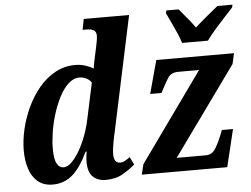

<svg xmlns="http://www.w3.org/2000/svg" viewBox="-53 -834 1193 911"><g transform="rotate(-5 543.0 -378.0)"><path d="M163 10Q119 10 91.5 -13.5Q64 -37 51.5 -76Q39 -115 39 -162Q39 -210 51 -262.5Q63 -315 86.5 -365.5Q110 -416 143.5 -456.5Q177 -497 221 -521.5Q265 -546 317 -546Q342 -546 364.5 -539Q387 -532 404 -521Q405 -534 409 -553Q413 -572 415 -581L424 -623Q427 -638 429.5 -651Q432 -664 432 -676Q432 -694 420.5 -701.5Q409 -709 384 -709H367L377 -760H593L477 -215Q471 -190 465.5 -158.5Q460 -127 460 -109Q460 -66 490 -66Q502 -66 514.5 -73Q527 -80 537 -88L555 -51Q531 -30 497 -10Q463 10 415 10Q377 10 354 -12Q331 -34 331 -85Q331 -105 336 -132H331Q296 -58 256.5 -24Q217 10 163 10ZM220 -67Q245 -67 271.5 -99.5Q298 -132 320 -182.5Q342 -233 353 -288L389 -456Q380 -470 364 -477.5Q348 -485 333 -485Q304 -485 279.5 -462.5Q255 -440 236 -403Q217 -366 203.5 -322.5Q190 -279 183.5 -236.5Q177 -194 177 -160Q177 -109 189 -88Q201 -67 220 -67ZM587 0 599 -49 901 -471H802Q767 -471 751.5 -446Q736 -421 716 -382L714 -378H660L703 -536H1073L1062 -486L759 -65H898Q928 -65 945 -93.5Q962 -122 975 -155L984 -178H1037L994 0ZM832 -606Q826 -627 814 -654Q802 -681 789.5 -707.5Q777 -734 768 -753L771 -766H829Q843 -749 866 -722Q889 -695 904 -673Q928 -695 960.5 -722Q993 -749 1014 -766H1086L1083 -753Q1066 -734 1042.5 -709Q1019 -684 995.5 -657Q972 -630 955 -606Z"/></g></svg>

Font: Noto Serif Condensed
Style: Bold Italic
Weight: 700
Width: 3
Italic angle: -12°
Designer: Monotype Design Team
Foundry: Monotype Imaging Inc.
Version: Version 2.014